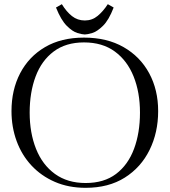

<svg xmlns="http://www.w3.org/2000/svg" viewBox="-20 -889 812 919"><path d="M737 -357Q737 -255 696 -171.5Q655 -88 577.5 -39Q500 10 390 10Q308 10 242.5 -18.5Q177 -47 130.5 -97Q84 -147 59.5 -214Q35 -281 35 -357Q35 -459 76.5 -538.5Q118 -618 195.5 -663.5Q273 -709 382 -709Q492 -709 571.5 -663.5Q651 -618 694 -538.5Q737 -459 737 -357ZM650 -350Q650 -447 619.5 -523Q589 -599 529.5 -642.5Q470 -686 382 -686Q295 -686 237 -642.5Q179 -599 150.5 -523Q122 -447 122 -350Q122 -253 152.5 -176.5Q183 -100 243 -56.5Q303 -13 390 -13Q478 -13 535.5 -56.5Q593 -100 621.5 -176.5Q650 -253 650 -350ZM524 -853Q501 -793 473 -765.5Q445 -738 421.5 -731Q398 -724 386 -724Q374 -724 350.5 -731Q327 -738 299.5 -765.5Q272 -793 248 -853L276 -869Q298 -833 324.5 -812Q351 -791 386 -791Q421 -791 447.5 -813Q474 -835 496 -869Z"/></svg>

Font: Gilda Display
Style: Regular
Weight: 400
Designer: Eduardo Rodriguez Tunni
Foundry: Eduardo Rodriguez Tunni
Version: Version 1.002; ttfautohint (v1.8.4.7-5d5b);gftools[0.9.22]